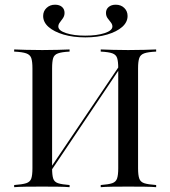

<svg xmlns="http://www.w3.org/2000/svg" viewBox="-20 -776 706 796"><path d="M169.4 -34.7 168.5 -48.4 484.7 -517.7V-504ZM397.6 0V-8.9Q429.8 -11.3 445.2 -16.5Q460.5 -21.8 465.3 -35.9Q470.2 -50 470.2 -78.2V-492.7Q470.2 -521 465.7 -535.1Q461.3 -549.2 446 -554.8Q430.6 -560.5 397.6 -562.1V-571Q416.9 -570.2 446.8 -569.4Q476.6 -568.5 511.3 -568.5Q549.2 -568.5 579.4 -569.4Q609.7 -570.2 627.4 -571V-562.1Q593.5 -560.5 577.8 -554.8Q562.1 -549.2 557.3 -535.1Q552.4 -521 552.4 -492.7V-78.2Q552.4 -50 557.3 -35.9Q562.1 -21.8 577.8 -16.5Q593.5 -11.3 627.4 -8.9V0Q609.7 -1.6 579.4 -2Q549.2 -2.4 511.3 -2.4Q475.8 -2.4 446.4 -2Q416.9 -1.6 397.6 0ZM38.7 0V-8.9Q72.6 -11.3 88.7 -16.5Q104.8 -21.8 109.7 -35.9Q114.5 -50 114.5 -78.2V-492.7Q114.5 -521 109.7 -535.1Q104.8 -549.2 88.7 -554.8Q72.6 -560.5 38.7 -562.1V-571Q57.3 -570.2 87.1 -569.4Q116.9 -568.5 155.6 -568.5Q190.3 -568.5 220.2 -569.4Q250 -570.2 268.5 -571V-562.1Q236.3 -560.5 220.6 -554.8Q204.8 -549.2 200.4 -535.1Q196 -521 196 -492.7V-78.2Q196 -50.8 200.4 -36.3Q204.8 -21.8 220.6 -16.5Q236.3 -11.3 268.5 -8.9V0Q250 -1.6 220.2 -2Q190.3 -2.4 154.8 -2.4Q116.9 -2.4 87.1 -2Q57.3 -1.6 38.7 0ZM333.9 -621Q283.1 -621 243.5 -632.7Q204 -644.4 181.5 -664.1Q158.9 -683.9 158.9 -709.7Q158.9 -729.8 173 -743.1Q187.1 -756.5 208.1 -756.5Q226.6 -756.5 237.1 -747.2Q247.6 -737.9 247.6 -722.6Q247.6 -710.5 241.1 -700.8Q234.7 -691.1 228.2 -683.1Q221.8 -675 221.8 -666.1Q221.8 -649.2 254 -638.7Q286.3 -628.2 333.1 -628.2Q381.5 -628.2 413.7 -638.7Q446 -649.2 446 -666.1Q446 -675 439.5 -683.1Q433.1 -691.1 426.2 -700.4Q419.4 -709.7 419.4 -722.6Q419.4 -737.9 430.6 -747.2Q441.9 -756.5 459.7 -756.5Q481.5 -756.5 495.2 -743.1Q508.9 -729.8 508.9 -709.7Q508.9 -683.9 486.3 -664.1Q463.7 -644.4 424.2 -632.7Q384.7 -621 333.9 -621Z"/></svg>

Font: Playfair 144pt
Style: Regular
Weight: 400
Designer: Claus Eggers Sørensen
Foundry: Claus Eggers Sørensen
Version: Version 2.001;gftools[0.9.30]